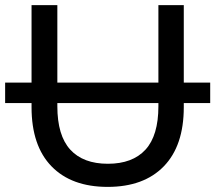

<svg xmlns="http://www.w3.org/2000/svg" viewBox="-25 -720 839 748"><path d="M97.9 -302.4V-700H198.4V-306Q198.4 -192 248.8 -137Q299.1 -82 395.3 -82Q491.4 -82 541.8 -137Q592.1 -192 592.1 -306V-700H691V-302.4Q691 -152.1 613.1 -72Q535.3 8.1 394.4 8.1Q253.6 8.1 175.7 -72Q97.9 -152.1 97.9 -302.4ZM-5 -398.3H793.9V-318.4H-5Z"/></svg>

Font: iiserrat Thin
Style: Regular
Weight: 100
Designer: Akira Ohta
Foundry: Akira Ohta
Version: Version 1.200;Glyphs 3.3.1 (3343)